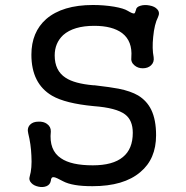

<svg xmlns="http://www.w3.org/2000/svg" viewBox="-20 -731 748 773"><path d="M359.4 -627Q432.6 -627 471.7 -597.7Q513.7 -565.4 508.8 -501Q505.9 -480.5 521.5 -467.8Q535.2 -456.1 554.7 -456.1Q575.2 -456.1 587.9 -467.8Q601.6 -480.5 598.6 -501Q591.8 -535.2 596.7 -582Q601.6 -633.8 616.2 -662.1Q625 -680.7 613.3 -693.4Q603.5 -705.1 582 -709Q562.5 -712.9 545.9 -708Q528.3 -703.1 527.3 -690.4L525.4 -685.5Q523.4 -676.8 519.5 -676.8Q513.7 -675.8 494.1 -687.5Q478.5 -697.3 439.5 -704.1Q398.4 -710.9 354.5 -710.9Q231.4 -710.9 166 -654.3Q106.4 -601.6 106.4 -510.7Q106.4 -394.5 189.5 -345.7Q243.2 -314.5 357.4 -303.7Q448.2 -296.9 483.4 -270.5Q514.6 -247.1 514.6 -196.3Q514.6 -130.9 474.6 -98.6Q434.6 -65.4 353.5 -65.4Q266.6 -65.4 225.6 -93.8Q176.8 -126 184.6 -201.2Q185.5 -220.7 168.9 -232.4Q155.3 -242.2 134.8 -241.2Q113.3 -241.2 101.6 -229.5Q87.9 -215.8 93.8 -193.4Q104.5 -150.4 106.4 -104.5Q109.4 -53.7 99.6 -20.5Q94.7 -5.9 106.4 5.9Q116.2 16.6 134.8 20.5Q152.3 24.4 167 18.6Q181.6 12.7 184.6 -2.9Q185.5 -19.5 197.3 -17.6Q206.1 -16.6 234.4 -1Q252.9 8.8 282.2 13.7Q309.6 18.6 352.5 18.6Q478.5 18.6 544.9 -38.1Q608.4 -90.8 608.4 -186.5Q608.4 -249 588.9 -289.1Q571.3 -325.2 536.1 -346.7Q505.9 -364.3 457 -374Q426.8 -379.9 360.4 -387.7H355.5Q279.3 -394.5 244.1 -418Q200.2 -446.3 200.2 -507.8Q200.2 -557.6 234.4 -589.8Q276.4 -627 359.4 -627Z"/></svg>

Font: Gungsuh
Style: Regular
Weight: 400
Version: Version 2.21